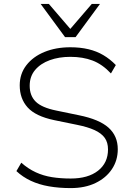

<svg xmlns="http://www.w3.org/2000/svg" viewBox="-20 -955 687 983"><path d="M342 8Q282 8 230.5 -1Q179 -10 137.5 -29.5Q96 -49 64 -79L89 -122Q124 -91 163 -73Q202 -55 246 -48Q290 -41 342 -41Q431 -41 482 -81Q533 -121 533 -190Q533 -226 516 -249.5Q499 -273 464 -289Q429 -305 374 -316L257 -340Q162 -360 121.5 -405Q81 -450 81 -518Q81 -577 115 -621Q149 -665 207.5 -689Q266 -713 340 -713Q391 -713 433 -703Q475 -693 509.5 -672.5Q544 -652 573 -622L548 -579Q504 -626 454 -645Q404 -664 340 -664Q282 -664 235 -647Q188 -630 160 -597Q132 -564 132 -516Q132 -465 163 -434.5Q194 -404 268 -389L384 -365Q488 -344 535.5 -301.5Q583 -259 583 -191Q583 -134 553 -89Q523 -44 469 -18Q415 8 342 8ZM313 -765 188 -935H230L340 -807L450 -935H492L367 -765Z"/></svg>

Font: Nunito Sans 7pt ExtraLight
Style: Regular
Weight: 250
Designer: Vernon Adams
Foundry: Vernon Adams
Version: Version 3.101;gftools[0.9.27]